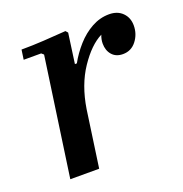

<svg xmlns="http://www.w3.org/2000/svg" viewBox="-95 -565 620 650"><g transform="rotate(-20 215.5 -240.0)"><path d="M51 0 112 -427 104 -434H41L46 -469Q85 -469 126 -471.5Q167 -474 207 -477L214 -469L199 -361H206Q223 -392 247.5 -419.5Q272 -447 302 -463.5Q332 -480 365 -480Q395 -480 413 -462Q431 -444 431 -416Q431 -385 412.5 -361Q394 -337 364 -337Q339 -337 325 -353Q311 -369 311 -394Q311 -409 317 -424Q275 -403 236 -345Q197 -287 184 -204L155 0Z"/></g></svg>

Font: Brygada 1918 SemiBold
Style: Italic
Weight: 600
Italic angle: -8°
Designer: Mateusz Machalski | Borys Kosmynka | Przemek Hoffer
Foundry: NIEPODLEGLA 2018
Version: Version 3.006